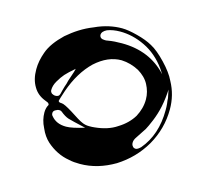

<svg xmlns="http://www.w3.org/2000/svg" viewBox="-79 -650 712 671"><g transform="rotate(15 276.5 -314.0)"><path d="M146.5 -228.5C150.4 -228.5 153.3 -227.5 155.3 -225.6C166 -216.8 175.8 -210.9 184.6 -208C193.4 -205.1 214.8 -200.2 249 -192.4C220.7 -183.6 198.2 -178.7 183.6 -178.7C159.2 -178.7 141.6 -186.5 128.9 -202.1C126 -205.1 125 -208 125 -211.9C125 -216.8 127 -220.7 131.8 -223.6C136.7 -226.6 141.6 -228.5 146.5 -228.5ZM164.1 -382.8C163.1 -377 160.2 -367.2 155.3 -353.5C150.4 -339.8 147.5 -330.1 146.5 -324.2C143.6 -317.4 141.6 -308.6 138.7 -298.8C135.7 -287.1 134.8 -282.2 134.8 -283.2C132.8 -276.4 127.9 -273.4 119.1 -273.4C114.3 -273.4 110.4 -275.4 106.4 -277.3C102.5 -281.2 100.6 -284.2 100.6 -289.1C100.6 -299.8 103.5 -310.5 110.4 -322.3C117.2 -334 124 -343.8 130.9 -351.6C137.7 -359.4 149.4 -370.1 164.1 -382.8ZM496.1 -396.5 497.1 -391.6C498 -388.7 498 -385.7 499 -381.8L502 -367.2C502 -361.3 502.9 -354.5 503.9 -347.7C504.9 -339.8 504.9 -332 504.9 -324.2C504.9 -264.6 488.3 -215.8 456.1 -177.7C449.2 -170.9 443.4 -167 438.5 -167C433.6 -167 429.7 -168.9 427.7 -171.9C423.8 -175.8 422.9 -180.7 422.9 -185.5C422.9 -192.4 425.8 -199.2 430.7 -206.1C442.4 -223.6 450.2 -236.3 455.1 -243.2C459 -250 464.8 -262.7 471.7 -279.3C478.5 -295.9 484.4 -314.5 488.3 -333C493.2 -356.4 495.1 -377.9 496.1 -396.5ZM147.5 -297.9C164.1 -345.7 187.5 -383.8 216.8 -412.1C247.1 -439.5 278.3 -453.1 311.5 -453.1C334 -452.1 354.5 -446.3 375 -435.5C392.6 -424.8 406.2 -412.1 415 -395.5C423.8 -378.9 428.7 -361.3 428.7 -342.8C428.7 -320.3 422.9 -299.8 412.1 -279.3C400.4 -259.8 382.8 -242.2 360.4 -228.5C337.9 -212.9 310.5 -205.1 280.3 -202.1C274.4 -201.2 267.6 -201.2 260.7 -201.2C251 -201.2 242.2 -203.1 234.4 -207C226.6 -210 210.9 -219.7 188.5 -234.4C168 -247.1 154.3 -253.9 147.5 -253.9H146.5C139.6 -253.9 135.7 -255.9 135.7 -259.8C136.7 -264.6 140.6 -277.3 147.5 -297.9ZM236.3 -505.9C223.6 -505.9 217.8 -510.7 216.8 -519.5C216.8 -528.3 222.7 -535.2 234.4 -541C247.1 -545.9 262.7 -548.8 281.2 -548.8C310.5 -548.8 340.8 -542 371.1 -527.3C401.4 -512.7 427.7 -490.2 449.2 -460C454.1 -453.1 458 -447.3 460.9 -442.4C418.9 -488.3 364.3 -510.7 296.9 -510.7C279.3 -510.7 262.7 -509.8 246.1 -506.8C243.2 -505.9 240.2 -505.9 236.3 -505.9ZM284.2 -561.5C253.9 -561.5 220.7 -554.7 187.5 -539.1C152.3 -525.4 123 -505.9 95.7 -482.4C70.3 -458 51.8 -433.6 43 -408.2C35.2 -386.7 31.2 -366.2 31.2 -345.7C31.2 -321.3 36.1 -300.8 46.9 -283.2C56.6 -266.6 71.3 -254.9 89.8 -248C97.7 -245.1 102.5 -243.2 103.5 -240.2C105.5 -238.3 105.5 -235.4 102.5 -231.4C99.6 -224.6 97.7 -216.8 97.7 -207C97.7 -190.4 101.6 -171.9 111.3 -153.3C119.1 -134.8 129.9 -120.1 141.6 -109.4C166 -87.9 193.4 -74.2 223.6 -69.3C235.4 -66.4 249 -65.4 263.7 -65.4C307.6 -65.4 348.6 -78.1 388.7 -101.6C428.7 -127 460 -159.2 483.4 -199.2C506.8 -240.2 518.6 -284.2 518.6 -331.1C518.6 -365.2 510.7 -397.5 494.1 -427.7C485.4 -446.3 470.7 -465.8 451.2 -486.3C431.6 -506.8 413.1 -522.5 396.5 -531.2C380.9 -540 362.3 -546.9 339.8 -552.7C317.4 -558.6 298.8 -561.5 284.2 -561.5Z"/></g></svg>

Font: Puffy Slushy
Style: Regular
Weight: 400
Designer: Intuisi Creative
Foundry: Intuisi Creative
Version: Version 001.000